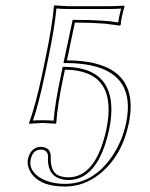

<svg xmlns="http://www.w3.org/2000/svg" viewBox="-20 -452 551 706"><path d="M145.5 -229Q173.3 -361.8 178.2 -429.2L179.7 -432.1Q181.6 -432.1 231 -429.2H381.3Q406.7 -429.2 436.5 -431.2L438 -429.2Q425.3 -385.3 423.8 -360.8L420.9 -357.9Q420.9 -357.9 363.8 -365.2Q316.9 -368.7 255.4 -369.1L226.1 -230Q456.5 -229 460.4 -66.4Q460.9 -34.7 453.6 2Q428.2 122.1 346.2 188Q288.1 233.9 219.2 233.9Q123.5 233.9 91.3 179.2Q78.1 155.3 83 131.8Q93.8 88.9 130.4 87.9Q167 89.8 166.5 124Q165 176.3 191.4 191.4Q207.5 199.7 232.4 200.2Q333 198.2 371.1 23.9Q416 -193.8 218.8 -195.8L215.3 -180.2Q190.4 -63 187 0L184.6 2.9Q182.6 2.9 137.2 0L87.4 2.9L86.9 0Q109.9 -61.5 135.3 -180.2ZM155.3 -227.1 145 -177.7Q121.1 -64.9 101.1 -8.8Q118.2 -10.3 137.2 -9.8Q161.1 -9.8 177.2 -8.3Q181.6 -70.8 205.6 -182.1L210.4 -206.1H218.8Q368.7 -204.6 387.2 -84Q389.6 -65.9 389.6 -46.9Q389.2 -13.2 380.9 25.9Q340.8 208.5 232.4 210Q156.7 208.5 156.2 133.8Q156.2 128.9 156.7 123.5Q155.8 98.6 130.4 98.1Q101.6 98.1 93.3 132.3Q92.8 133.8 92.8 134.3Q85 170.4 121.1 197.3Q143.1 212.9 174.3 219.7Q195.8 224.1 219.2 224.1Q320.8 224.1 389.6 126.5Q428.7 70.8 443.8 0Q480 -176.3 314.9 -211.4Q275.4 -219.7 226.1 -220.2H213.4L247.1 -378.9H255.4Q361.3 -378.9 414.6 -369.6Q417.5 -391.1 425.3 -420.4Q399.9 -418.9 381.3 -418.9H231Q206.5 -418.9 187.5 -420.9Q181.6 -352.5 155.3 -227.1Z"/></svg>

Font: Linux Biolinum Outline O
Style: Italic
Weight: 400
Italic angle: -12°
Designer: Philipp H. Poll
Foundry: Philipp H. Poll
Version: Version 0.6.2